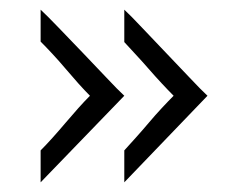

<svg xmlns="http://www.w3.org/2000/svg" viewBox="-20 -439 493 397"><path d="M64 -128Q75 -139 88.5 -154Q102 -169 115.5 -185Q129 -201 142 -215.5Q155 -230 166 -241Q155 -252 142 -266.5Q129 -281 115.5 -297Q102 -313 88.5 -327.5Q75 -342 64 -353V-419Q77 -407 101 -382Q125 -357 151 -330Q177 -303 200.5 -278Q224 -253 237 -241L64 -62ZM237 -128Q247 -139 260.5 -154Q274 -169 287.5 -185Q301 -201 314.5 -215.5Q328 -230 339 -241Q328 -252 314.5 -266.5Q301 -281 287.5 -296.5Q274 -312 260.5 -326.5Q247 -341 237 -352V-419Q250 -407 273.5 -382Q297 -357 323 -330Q349 -303 372.5 -278Q396 -253 409 -241L237 -62Z"/></svg>

Font: Josefin Sans
Style: Regular
Weight: 400
Designer: Santiago Orozco
Foundry: Typemade
Version: Version 1.0